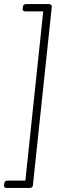

<svg xmlns="http://www.w3.org/2000/svg" viewBox="-37 -788 318 946"><path d="M203 -768Q219 -768 218 -753L125 126Q123 138 108 138H-5Q-19 138 -17 124L-16 116Q-15 102 0 102H88L176 -732H87Q73 -732 75 -746L76 -754Q77 -768 92 -768Z"/></svg>

Font: Asap Semi Condensed Semi Condensed Thin
Style: Italic
Weight: 100
Width: 4
Italic angle: -6°
Designer: Pablo Cosgaya
Foundry: Omnibus-Type
Version: Version 3.001; ttfautohint (v1.8.4.7-5d5b)